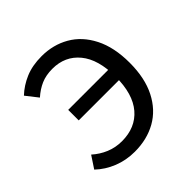

<svg xmlns="http://www.w3.org/2000/svg" viewBox="-155 -681 818 818"><g transform="rotate(-45 254.0 -271.5)"><path d="M27.2 -55.4 63.2 -110Q90.8 -85.2 124.4 -71.2Q158 -57.2 196.4 -57.2Q278.4 -57.2 325.1 -111.7Q371.8 -166.2 371.8 -270.6Q371.8 -375.2 326.4 -430.3Q281 -485.4 205 -485.4Q166 -485.4 136.6 -472.6Q107.2 -459.8 80.6 -436L38.2 -490Q70 -520 112.1 -537.9Q154.2 -555.8 210.4 -555.8Q279.4 -555.8 335.1 -523.9Q390.8 -492 423.5 -427.8Q456.2 -363.6 456.2 -270.6Q456.2 -178.4 423.7 -114.6Q391.2 -50.8 334.4 -18.8Q277.6 13.2 203.6 13.2Q152.2 13.2 106.9 -4.8Q61.6 -22.8 27.2 -55.4ZM414.4 -313.8V-250.4H128.8V-313.8Z"/></g></svg>

Font: 寒蝉端黑体 Light
Style: Regular
Weight: 300
Designer: ChillDuanSans {Warren2060}; 
Source Han Sans {Ryoko NISHIZUKA 西塚涼子 (kana, bopomofo & ideographs); Paul D. Hunt (Latin, G
Foundry: ChillType&Adobe
Version: Version 1.300;Glyphs 3.3 (3306)